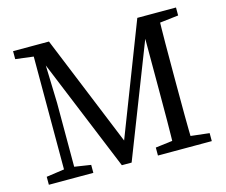

<svg xmlns="http://www.w3.org/2000/svg" viewBox="-96 -800 1094 930"><g transform="rotate(-15 451.0 -335.0)"><path d="M40 0H263V-40L165 -55H145L40 -40V0ZM40 -630 160 -615H172V-670H40V-630ZM130 0H181V-372L172 -670H130V0ZM406 0H455L716 -670H663L431 -70H465L220 -670H131L406 0ZM587 0H857V-40L727 -55H707L587 -40V0ZM671 0H765C762 -103 762 -207 762 -310V-360C762 -465 762 -569 765 -670H674V-310C674 -205 674 -101 671 0ZM717 -615H727L857 -630V-670H717V-615Z"/></g></svg>

Font: Source Serif Variable
Style: Regular
Weight: 389
Designer: Frank Grießhammer
Foundry: Adobe Systems Incorporated
Version: Version 3.001;hotconv 1.0.111;makeotfexe 2.5.65597